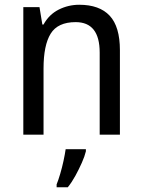

<svg xmlns="http://www.w3.org/2000/svg" viewBox="-20 -566 599 807"><path d="M313 -546Q398 -546 441 -500Q484 -454 484 -355V0H399V-345Q399 -473 298 -473Q223 -473 193 -424.5Q163 -376 163 -278V0H78V-536H146L158 -463H163Q186 -505 226.5 -525.5Q267 -546 313 -546ZM341 70Q336 91 324 118Q312 145 297 172.5Q282 200 265 221H218V209Q225 192 233 165Q241 138 247 110Q253 82 256 61H341Z"/></svg>

Font: Noto Sans Khmer SemiCondensed
Style: Regular
Weight: 400
Width: 4
Designer: Danh Hong and the Monotype Design Team
Foundry: Monotype Imaging Inc.
Version: Version 2.004; ttfautohint (v1.8.4.7-5d5b)